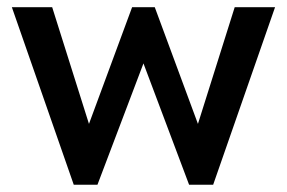

<svg xmlns="http://www.w3.org/2000/svg" viewBox="-20 -510 792 530"><path d="M183.6 0 12.7 -490.2H124L225.6 -168L344.7 -490.2H407.2L526.4 -168L627.9 -490.2H739.3L568.4 0H502L376 -335L249 0Z"/></svg>

Font: Sen Medium
Style: Regular
Weight: 500
Designer: Kosal Sen, Philatype
Foundry: Philatype
Version: Version 2.000;gftools[0.9.31]